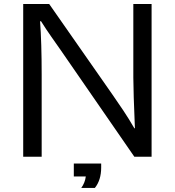

<svg xmlns="http://www.w3.org/2000/svg" viewBox="-20 -805 860 945"><path d="M94.2 -33.7V-785.2H222.2L532.2 -341.3Q559.6 -302.2 587.4 -260.5Q615.2 -218.8 641.1 -173.8H644Q640.1 -264.2 638.2 -326.7Q636.2 -389.2 636.2 -423.3V-785.2H726.1V-33.7H641.1L279.3 -557.6Q257.3 -589.4 232.4 -624.5Q207.5 -659.7 182.1 -700.2H177.2Q181.2 -647 183.1 -581.8Q185.1 -516.6 185.1 -439.5V-33.7ZM343.3 63.5V0H478V19.5Q478 81.5 446.8 120.1H379.9Q398.4 94.7 402.3 63.5Z"/></svg>

Font: BIZ UDPGothic
Style: Regular
Weight: 400
Designer: TypeBank Co., Ltd.
Foundry: Morisawa Inc.
Version: Version 1.051